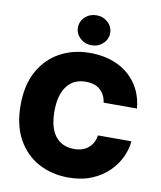

<svg xmlns="http://www.w3.org/2000/svg" viewBox="-102 -1044 952 1134"><g transform="rotate(10 374.0 -476.5)"><path d="M384.8 9.8Q285.2 9.8 205.8 -33.2Q126.5 -76.2 80.3 -159.4Q34.2 -242.7 34.2 -363.3Q34.2 -484.9 81.1 -568.4Q127.9 -651.9 207.5 -694.6Q287.1 -737.3 384.8 -737.3Q475.6 -737.3 546.6 -705.1Q617.7 -672.9 661.9 -611.3Q706.1 -549.8 714.8 -461.9H514.6Q508.8 -508.3 477.3 -536.9Q445.8 -565.4 390.6 -565.4Q316.4 -565.4 276.9 -512Q237.3 -458.5 237.3 -363.3Q237.3 -263.2 277.3 -212.6Q317.4 -162.1 389.6 -162.1Q443.8 -162.1 476.1 -190.7Q508.3 -219.2 515.6 -265.6H715.8Q712.4 -219.2 690.2 -170.9Q668 -122.6 626.7 -81.5Q585.4 -40.5 525.1 -15.4Q464.8 9.8 384.8 9.8ZM384.8 -783.2Q344.7 -783.2 316.4 -809.6Q288.1 -835.9 288.1 -873Q288.1 -910.6 316.4 -936.8Q344.7 -962.9 384.8 -962.9Q424.8 -962.9 453.1 -936.8Q481.4 -910.6 481.4 -873Q481.4 -835.9 453.1 -809.6Q424.8 -783.2 384.8 -783.2Z"/></g></svg>

Font: Inter Black
Style: Regular
Weight: 900
Designer: Rasmus Andersson
Foundry: rsms
Version: Version 4.000;git-a52131595